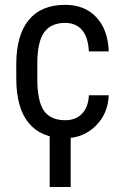

<svg xmlns="http://www.w3.org/2000/svg" viewBox="-20 -558 502 789"><path d="M248 -64Q291 -64 316.9 -90.6Q342.8 -117.2 345.2 -166.5H426.8Q423.8 -90.3 372.8 -40.3Q321.8 9.8 248 9.8Q149.9 9.8 98.4 -52Q46.9 -113.8 46.9 -235.8V-293.9Q46.9 -413.6 98.1 -475.8Q149.4 -538.1 247.6 -538.1Q328.6 -538.1 376.2 -486.8Q423.8 -435.5 426.8 -346.7H345.2Q342.3 -405.3 317.1 -434.6Q292 -463.9 247.6 -463.9Q189.9 -463.9 162.1 -426Q134.3 -388.2 133.3 -301.8V-234.4Q133.3 -141.1 160.9 -102.5Q188.5 -64 248 -64ZM270.5 210.4H184.1V-39.6H270.5Z"/></svg>

Font: Roboto Condensed
Style: Regular
Weight: 400
Designer: Google
Version: Version 2.001047; 2015